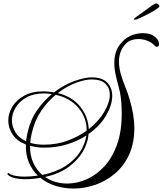

<svg xmlns="http://www.w3.org/2000/svg" viewBox="-20 -991 943 1112"><path d="M406 101Q352 101 302 85.5Q252 70 214 39Q192 43 168 45Q144 47 118 47Q96 47 68 41Q40 35 25 21Q23 19 23 17Q23 13 26.5 11.5Q30 10 33 13Q45 23 70 27.5Q95 32 118 32Q162 32 199 26Q166 -6 147 -51Q128 -96 130 -154Q78 -174 53 -212Q28 -250 28 -293Q28 -335 51.5 -373.5Q75 -412 120.5 -437Q166 -462 232 -462Q260 -462 293 -456Q352 -501 412 -522Q472 -543 510 -543Q572 -543 601 -512.5Q630 -482 630 -436Q630 -384 595 -323Q560 -262 493 -215Q489 -163 459.5 -112.5Q430 -62 376 -23Q322 16 241 34Q297 72 370 72Q425 72 480.5 48Q536 24 582.5 -25.5Q629 -75 657 -151.5Q685 -228 685 -333Q685 -354 684 -376.5Q683 -399 680 -423Q677 -453 667.5 -487Q658 -521 650 -557Q642 -593 642 -628Q642 -661 652.5 -692.5Q663 -724 691 -752Q714 -776 745.5 -787.5Q777 -799 807 -799Q857 -799 883 -773Q893 -763 897 -753.5Q901 -744 901 -736Q901 -720 889 -720Q881 -720 873 -729Q858 -746 832.5 -755.5Q807 -765 781 -765Q761 -765 742.5 -759Q724 -753 710 -739Q688 -717 678.5 -690.5Q669 -664 669 -635Q669 -598 680.5 -559Q692 -520 707 -483.5Q722 -447 731 -415Q758 -324 758 -249Q758 -161 727.5 -95Q697 -29 645.5 14.5Q594 58 531.5 79.5Q469 101 406 101ZM494 -243Q552 -289 584 -343.5Q616 -398 616 -443Q616 -481 590.5 -506Q565 -531 510 -531Q475 -531 421.5 -512Q368 -493 315 -452Q401 -430 446 -371.5Q491 -313 494 -243ZM131 -173Q134 -197 140 -225Q157 -299 195.5 -353.5Q234 -408 280 -446Q268 -448 257 -449Q246 -450 235 -450Q175 -450 133.5 -427Q92 -404 70.5 -368Q49 -332 49 -294Q49 -258 69 -225Q89 -192 131 -173ZM234 -153Q308 -153 370.5 -176Q433 -199 482 -234Q483 -281 462.5 -323.5Q442 -366 402 -397.5Q362 -429 303 -442Q257 -405 219 -349.5Q181 -294 164 -220Q157 -192 155 -164Q190 -153 234 -153ZM225 22Q304 6 358.5 -29Q413 -64 443 -110.5Q473 -157 480 -206Q432 -175 370 -155.5Q308 -136 234 -136Q212 -136 191.5 -139Q171 -142 154 -146Q153 -91 172.5 -48.5Q192 -6 225 22ZM764 -877Q754 -877 754 -880Q754 -882 765.5 -890.5Q777 -899 791 -909Q805 -919 812 -924Q841 -946 859.5 -958.5Q878 -971 884 -971Q890 -971 896.5 -966Q903 -961 903 -954Q903 -949 884 -936.5Q865 -924 839 -910.5Q813 -897 791.5 -887Q770 -877 764 -877Z"/></svg>

Font: Mea Culpa
Style: Regular
Weight: 400
Designer: Robert E. Leuschke
Foundry: Robert E. Leuschke
Version: Version 1.010; ttfautohint (v1.8.3)